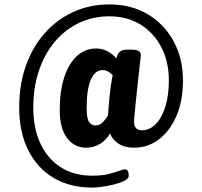

<svg xmlns="http://www.w3.org/2000/svg" viewBox="-20 -728 917 871"><path d="M398 123Q297 123 222.5 78.5Q148 34 107.5 -48Q67 -130 67 -240Q67 -343 97 -428.5Q127 -514 182 -576.5Q237 -639 312 -673.5Q387 -708 476 -708Q575 -708 650 -663.5Q725 -619 767.5 -541Q810 -463 810 -363Q810 -272 781 -203.5Q752 -135 702 -96.5Q652 -58 588 -58Q544 -58 516.5 -77Q489 -96 479 -123Q464 -95 435.5 -76.5Q407 -58 371 -58Q317 -58 284 -102Q251 -146 251 -230Q251 -315 271.5 -377.5Q292 -440 329 -474Q366 -508 416 -508Q446 -508 470 -494Q494 -480 508 -463Q513 -484 523.5 -493.5Q534 -503 562 -503H574Q601 -503 610 -496Q619 -489 619 -477Q619 -476 616.5 -455Q614 -434 610.5 -401.5Q607 -369 603 -332Q599 -295 595.5 -261.5Q592 -228 590 -205Q588 -182 588 -177Q588 -137 624 -137Q659 -137 686.5 -165Q714 -193 730 -244Q746 -295 746 -363Q746 -448 712 -513.5Q678 -579 617.5 -616.5Q557 -654 476 -654Q401 -654 337.5 -623.5Q274 -593 228 -538Q182 -483 156.5 -407Q131 -331 131 -240Q131 -146 163.5 -76.5Q196 -7 256 31Q316 69 398 69Q443 69 472.5 61.5Q502 54 520.5 47Q539 40 548 40Q554 40 559 46.5Q564 53 564 70Q564 82 544.5 92Q525 102 496.5 109Q468 116 440.5 119.5Q413 123 398 123ZM412 -159Q432 -159 445.5 -172.5Q459 -186 470 -204Q473 -250 477.5 -295.5Q482 -341 491 -387Q482 -397 470.5 -403.5Q459 -410 445 -410Q411 -410 392 -366.5Q373 -323 373 -238Q373 -192 383.5 -175.5Q394 -159 412 -159Z"/></svg>

Font: Asap Semi Condensed
Style: Bold
Weight: 700
Width: 4
Designer: Pablo Cosgaya
Foundry: Omnibus-Type
Version: Version 3.001; ttfautohint (v1.8.4.7-5d5b)